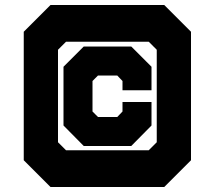

<svg xmlns="http://www.w3.org/2000/svg" viewBox="-20 -734 849 768"><path d="M182 14 75 -93V-607L182 -714H637L744 -607V-93L637 14ZM209 -63H611L676 -128V-576L611 -641H209L144 -576V-128ZM209 -63 144 -128V-576L209 -641H611L676 -576V-128L611 -63ZM348 -207H479L527 -259V-275V-259L479 -207H348L291 -264V-434L344 -487H479L527 -435V-419V-435L479 -487H344L291 -434V-264ZM244 -133H575L607 -165V-535L575 -567H244L212 -535V-165ZM315 -150 234 -232V-467L315 -548H505L586 -467V-373H470V-410L449 -432H372L350 -410V-288L372 -266H449L470 -288V-326H586V-232L505 -150Z"/></svg>

Font: Tourney Thin Black
Style: Regular
Weight: 900
Version: Version 1.015